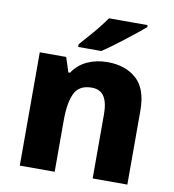

<svg xmlns="http://www.w3.org/2000/svg" viewBox="-85 -841 832 916"><g transform="rotate(10 331.5 -383.0)"><path d="M399 -559Q486 -559 539.5 -511.5Q593 -464 593 -358V0H425V-311Q425 -368 406 -397Q387 -426 346 -426Q285 -426 263 -380.5Q241 -335 241 -250V0H72V-549H200L223 -478H231Q257 -518 301 -538.5Q345 -559 399 -559ZM556 -756Q540 -742 515 -722Q490 -702 461.5 -680Q433 -658 406.5 -638.5Q380 -619 360 -606H248V-619Q264 -638 287 -663.5Q310 -689 332 -716.5Q354 -744 369 -766H556Z"/></g></svg>

Font: Noto Sans Malayalam ExtraBold
Style: Regular
Weight: 800
Designer: Jelle Bosma - Monotype Design Team
Foundry: Monotype Imaging Inc.
Version: Version 2.104; ttfautohint (v1.8.4.7-5d5b)